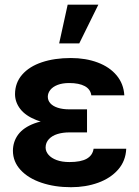

<svg xmlns="http://www.w3.org/2000/svg" viewBox="-20 -783 588 813"><path d="M348.5 -277.8V-222.4H273.8Q245.9 -222.4 223.4 -215.5Q200.9 -208.6 187.1 -193.9Q173.3 -179.2 173.1 -158.3Q173.3 -141.5 185.4 -127.6Q197.4 -113.6 219.9 -105.2Q242.5 -96.8 273.9 -96.8Q322.2 -96.8 347.2 -110.9Q372.2 -125.1 376.3 -153.1H514.5Q512.3 -101.5 480.2 -64.9Q448.1 -28.3 395.7 -9.3Q343.2 9.7 280.7 9.7Q211.4 9.7 155.5 -9.3Q99.6 -28.2 67.3 -63.2Q34.9 -98.2 34.7 -144.4Q34.9 -183.4 57.1 -213.3Q79.4 -243.2 125.8 -260.5Q172.3 -277.8 243.3 -277.8ZM43.6 -384.3Q43.8 -432.5 73.9 -467Q104.1 -501.6 157.4 -519.4Q210.7 -537.3 280.1 -537.3Q342.8 -537.3 393.5 -518.4Q444.1 -499.5 473.9 -463.7Q503.7 -427.9 506.4 -379.3H366.7Q363.1 -405.4 338.8 -418.4Q314.5 -431.4 273 -431.4Q244.5 -431.4 224.2 -423.6Q203.9 -415.8 193.2 -402.5Q182.6 -389.2 182.4 -373.4Q182.6 -357 193.5 -345.2Q204.4 -333.3 224.8 -326.7Q245.3 -320 273.8 -320H348.5V-257.3H243.3Q177.7 -257.3 132.8 -275.1Q88 -292.9 65.9 -321.5Q43.8 -350.1 43.6 -384.3ZM266.5 -763.1H396.4L315.6 -599.2H230.5Z"/></svg>

Font: Pretendard Variable
Style: Regular
Weight: 400
Designer: Base glyphs from Inter by Rasmus Andersson; Hangul glyphs from Noto Sans CJK(Source Han Sans) by Jang Soo-young and Kang
Foundry: Kil Hyung-jin
Version: Version 1.100;FEAKit 1.0